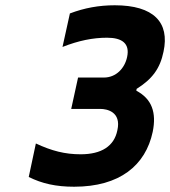

<svg xmlns="http://www.w3.org/2000/svg" viewBox="-20 -699 645 728"><path d="M361 -286C384 -286 441 -276 425 -205C413 -145 365 -114 286 -114C226 -114 176 -127 116 -155L89 -28C139 -3 192 9 261 9C434 9 532 -72 559 -199C574 -272 556 -324 497 -355L498 -362C557 -399 587 -439 600 -503C624 -614 563 -679 415 -679C356 -679 300 -669 245 -648L217 -521C278 -545 332 -556 386 -556C443 -556 473 -534 462 -483C453 -440 420 -405 374 -405H276L250 -286Z"/></svg>

Font: LT Wave Mono Bold
Style: Italic
Weight: 700
Designer: Daniel Lyons
Version: Version 2.5 (Glyphs App)